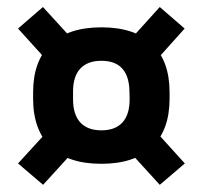

<svg xmlns="http://www.w3.org/2000/svg" viewBox="-20 -580 579 548"><path d="M269 -112.5Q174 -112.5 124.2 -160.8Q74.5 -209 74.5 -298.5V-316.5Q74.5 -406 124.5 -454Q174.5 -502 269.5 -502Q364.5 -502 414.2 -454Q464 -406 464 -316.5V-298.5Q464 -209 414.2 -160.8Q364.5 -112.5 269 -112.5ZM269.5 -208Q309 -208 329.5 -230.5Q350 -253 350 -296.5L349.5 -318.5Q349 -362 329 -384.2Q309 -406.5 269.5 -406.5Q230 -406.5 209.2 -384.2Q188.5 -362 188.5 -318.5V-296.5Q188.5 -253 209.2 -230.5Q230 -208 269.5 -208ZM408 -223.5 507.5 -113.5 436 -52.5 338 -160ZM201 -160 103 -52.5 31.5 -113.5 133 -224.5ZM126 -394 31.5 -498.5 102.5 -560 199 -454.5ZM338 -451.5 436 -560 507 -498.5 407 -387Z"/></svg>

Font: Anek Odia SemiBold
Style: Regular
Weight: 600
Version: Version 1.003